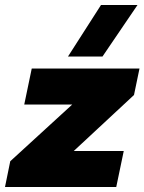

<svg xmlns="http://www.w3.org/2000/svg" viewBox="-51 -748 578 768"><path d="M221 -522 353 -728H499L359 -522ZM-31 0 -10 -103 238 -330H46L76 -474H507L485 -368L244 -144H444L414 0Z"/></svg>

Font: Kanit
Style: Bold Italic
Weight: 700
Italic angle: -12°
Designer: Katatrad Team
Foundry: CadsonDemak
Version: Version 2.000; ttfautohint (v1.8.3)